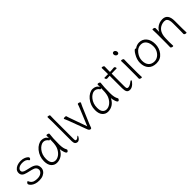

<svg xmlns="http://www.w3.org/2000/svg" viewBox="328 -2111 3529 3529"><g transform="rotate(-45 2093.0 -346.5)"><path d="M195 -246Q140 -259 112.5 -284.5Q85 -310 85 -352Q85 -394 110 -423Q135 -452 176 -468Q217 -484 270 -484Q323 -484 364 -466Q405 -448 425 -422Q428 -419 428 -406.5Q428 -394 417 -384Q406 -374 400.5 -374Q395 -374 392.5 -377.5Q390 -381 386 -386Q353 -437 266 -437Q208 -437 173 -413Q138 -389 138 -354Q138 -310 216 -292L312 -269Q376 -254 413 -222Q450 -190 450 -128Q450 -89 427 -56Q404 -23 361.5 -3.5Q319 16 261.5 16Q204 16 165.5 2.5Q127 -11 104 -29.5Q81 -48 71 -64.5Q61 -81 61 -91Q61 -101 72.5 -114.5Q84 -128 92 -128Q100 -128 103 -121Q130 -52 198 -40Q229 -34 260 -34Q322 -34 359 -62.5Q396 -91 396 -126.5Q396 -162 373.5 -185.5Q351 -209 295 -222Z M997 -457Q984 -368 984 -196Q984 -89 1019 -34Q1021 -30 1021 -23Q1021 -16 1010.5 -2.5Q1000 11 988 11Q966 11 949.5 -39.5Q933 -90 931 -126Q895 -53 839.5 -18.5Q784 16 719.5 16Q655 16 611.5 -32.5Q568 -81 568 -175Q568 -298 646 -393Q682 -436 725.5 -460Q769 -484 809.5 -484Q850 -484 883.5 -466Q917 -448 933 -410Q935 -456 935 -475Q935 -484 950.5 -484Q966 -484 981.5 -477Q997 -470 997 -459ZM933 -386Q928 -376 918.5 -376Q909 -376 906 -380Q869 -436 809 -436Q781 -436 747.5 -416.5Q714 -397 686 -362Q625 -286 625 -180Q625 -103 654 -68.5Q683 -34 730 -34Q777 -34 822.5 -66Q868 -98 900 -160Q932 -222 932 -334Q932 -361 933 -386Z M1250 -39Q1257 -32 1268 -32H1270Q1295 -33 1323 -62Q1332 -71 1336 -71Q1340 -71 1340 -60.5Q1340 -50 1315 -18Q1287 13 1261 13H1251Q1221 9 1206 -10Q1191 -32 1190 -75V-590L1187 -697Q1187 -709 1200.5 -709Q1214 -709 1229.5 -703Q1245 -697 1245 -689L1243 -590V-78Q1243 -48 1250 -39Z M1379 -464Q1379 -480 1410.5 -480Q1442 -480 1445 -467.5Q1448 -455 1454 -437.5Q1460 -420 1465 -404L1585 -67L1724 -404Q1742 -446 1749 -475Q1752 -484 1766.5 -484Q1781 -484 1796 -476.5Q1811 -469 1811 -458Q1811 -456 1797.5 -430Q1784 -404 1777 -387L1641 -66Q1632 -45 1624 -19.5Q1616 6 1610 10.5Q1604 15 1590.5 15Q1577 15 1565 2.5Q1553 -10 1550 -19Q1547 -28 1539 -47L1411 -390Q1405 -407 1392 -434Q1379 -461 1379 -464Z M2325 -457Q2312 -368 2312 -196Q2312 -89 2347 -34Q2349 -30 2349 -23Q2349 -16 2338.5 -2.5Q2328 11 2316 11Q2294 11 2277.5 -39.5Q2261 -90 2259 -126Q2223 -53 2167.5 -18.5Q2112 16 2047.5 16Q1983 16 1939.5 -32.5Q1896 -81 1896 -175Q1896 -298 1974 -393Q2010 -436 2053.5 -460Q2097 -484 2137.5 -484Q2178 -484 2211.5 -466Q2245 -448 2261 -410Q2263 -456 2263 -475Q2263 -484 2278.5 -484Q2294 -484 2309.5 -477Q2325 -470 2325 -459ZM2261 -386Q2256 -376 2246.5 -376Q2237 -376 2234 -380Q2197 -436 2137 -436Q2109 -436 2075.5 -416.5Q2042 -397 2014 -362Q1953 -286 1953 -180Q1953 -103 1982 -68.5Q2011 -34 2058 -34Q2105 -34 2150.5 -66Q2196 -98 2228 -160Q2260 -222 2260 -334Q2260 -361 2261 -386Z M2589 -617 2587 -528V-478L2617 -479Q2653 -481 2693 -485H2694Q2706 -485 2715 -472.5Q2724 -460 2724 -448.5Q2724 -437 2714 -437H2676Q2648 -437 2628 -436L2587 -434V-108Q2587 -66 2595 -52Q2603 -38 2625 -38Q2665 -38 2729 -89Q2741 -97 2749 -97Q2757 -97 2757 -88.5Q2757 -80 2745 -63Q2733 -46 2713 -28Q2666 16 2617.5 16Q2569 16 2551 -15.5Q2533 -47 2533 -110V-432H2529Q2507 -431 2486 -430L2465 -428Q2452 -428 2443 -441.5Q2434 -455 2434 -465Q2434 -475 2444 -475H2533V-528L2531 -635Q2531 -644 2545 -644Q2559 -644 2574 -636.5Q2589 -629 2589 -617Z M2861 -655Q2861 -696 2899 -696Q2916 -696 2931 -678.5Q2946 -661 2946 -641Q2946 -602 2909 -602Q2890 -602 2875.5 -619.5Q2861 -637 2861 -655ZM2875 -17 2877 -105V-368L2874 -475Q2874 -483 2888.5 -483Q2903 -483 2918.5 -475.5Q2934 -468 2934 -457L2932 -368V-105L2935 1Q2935 9 2921 9Q2907 9 2891 1.5Q2875 -6 2875 -17Z M3229 -442Q3285 -484 3348 -484Q3433 -484 3486.5 -421Q3540 -358 3540 -251Q3540 -144 3476.5 -64Q3413 16 3308 16Q3203 16 3148.5 -44Q3094 -104 3094 -207Q3094 -289 3144 -374Q3164 -410 3183.5 -431Q3203 -452 3213.5 -452Q3224 -452 3229 -442ZM3303 -35Q3352 -35 3393.5 -63.5Q3435 -92 3460 -139.5Q3485 -187 3485 -245Q3485 -329 3448 -381.5Q3411 -434 3342 -434Q3259 -434 3204 -360Q3149 -289 3149 -207Q3149 -125 3190 -80Q3231 -35 3303 -35Z M4036 -17 4038 -105V-294Q4038 -382 4004 -414Q3984 -432 3947.5 -432Q3911 -432 3874 -417Q3754 -368 3748 -198Q3747 -149 3746 -105V-91Q3746 -91 3749 1Q3749 10 3735 10Q3721 10 3705.5 2.5Q3690 -5 3690 -17L3692 -105V-365L3689 -472Q3689 -481 3703.5 -481Q3718 -481 3733 -473.5Q3748 -466 3748 -456V-428Q3748 -411 3747.5 -392Q3747 -373 3747 -359Q3785 -437 3870 -470Q3909 -484 3952 -484Q4092 -484 4092 -298V-105L4095 1Q4095 10 4081 10Q4067 10 4051.5 2.5Q4036 -5 4036 -17Z"/></g></svg>

Font: LXGW WenKai Light
Style: Regular
Weight: 300
Designer: LXGW / Fontworks Inc.
Foundry: LXGW / Fontworks Inc.
Version: Version 1.501; October 10, 2024